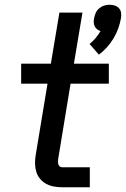

<svg xmlns="http://www.w3.org/2000/svg" viewBox="-20 -788 530 808"><path d="M396 -558 357 -603Q371 -614 382.5 -628Q394 -642 403 -657Q395 -660 388.5 -665Q382 -670 378.5 -677.5Q375 -685 374.5 -693.5Q374 -702 376 -711Q378 -723 383 -734Q388 -745 397.5 -753Q407 -761 418.5 -764.5Q430 -768 442 -768Q453 -768 463.5 -764.5Q474 -761 481 -753Q488 -745 489.5 -734Q491 -723 489 -711Q485 -689 477.5 -668Q470 -647 458 -627Q446 -607 430.5 -589.5Q415 -572 396 -558ZM242 0Q224 0 207 -3Q190 -6 175 -14Q160 -22 149 -35Q138 -48 133 -64Q128 -80 127.5 -98Q127 -116 130 -134L180 -436H69V-520H194L230 -735H327L291 -520H438V-436H277L225 -120Q224 -114 224 -108Q224 -102 225.5 -96.5Q227 -91 231.5 -87.5Q236 -84 242 -84H358V0Z"/></svg>

Font: Iosevka Etoile Medium Oblique
Style: Regular
Weight: 500
Italic angle: -9°
Designer: Belleve Invis
Foundry: Belleve Invis
Version: Version 15.5.2; ttfautohint (v1.8.4)